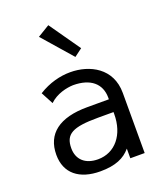

<svg xmlns="http://www.w3.org/2000/svg" viewBox="-138 -820 770 918"><g transform="rotate(-20 247.5 -361.0)"><path d="M218 -732 157 -695 288 -545 328 -575ZM442 -306C442 -432 338 -485 239 -485C188 -485 131 -471 77 -437L110 -375C146 -410 198 -421 231 -422C319 -422 369 -380 369 -308V-300H259C117 -300 42 -243 42 -136C42 -42 107 10 214 10C291 10 337 -11 369 -49V0H442ZM369 -235V-225C369 -120 310 -48 223 -48C158 -48 120 -84 120 -141C120 -213 160 -235 290 -235Z"/></g></svg>

Font: Mint Spirit
Style: Regular
Weight: 400
Designer: HARENDAL Hirwen
Foundry: Arkandis Digital Foundry.
Version: Version 1.004;FFEdit